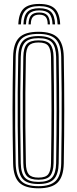

<svg xmlns="http://www.w3.org/2000/svg" viewBox="-20 -972 399 998"><path d="M180 6.8Q109.8 6.8 79.6 -23.5Q49.5 -53.8 48.2 -122.8Q46.5 -202 45.9 -270.5Q45.2 -339 45.2 -403.5Q45.2 -468 46 -534.6Q46.8 -601.2 48.2 -677Q49.5 -746.2 79.6 -776.5Q109.8 -806.8 180 -806.8Q249.2 -806.8 279.6 -776.5Q310 -746.2 311.5 -677Q314 -533.2 314 -401.5Q314 -269.8 311.5 -122.8Q310 -53.8 279.8 -23.5Q249.5 6.8 180 6.8ZM180 -4.2Q242.5 -4.2 269.8 -31.9Q297 -59.5 298.2 -123Q299.8 -219.5 300.4 -308Q301 -396.5 300.5 -486.4Q300 -576.2 298.2 -676.5Q297 -741 269.5 -768.4Q242 -795.8 180 -795.8Q115.5 -795.8 89.1 -767.6Q62.8 -739.5 61.5 -676.8Q59.5 -571 58.9 -482.8Q58.2 -394.5 58.9 -308.4Q59.5 -222.2 61.5 -123Q62.8 -60.2 89.2 -32.2Q115.8 -4.2 180 -4.2ZM180 -15.5Q123.5 -15.5 99.6 -40.2Q75.8 -65 74.8 -123.2Q72.8 -229 72.1 -317.2Q71.5 -405.5 72.1 -491.4Q72.8 -577.2 74.8 -676.2Q75.8 -735 99.6 -759.8Q123.5 -784.5 180 -784.5Q236.2 -784.5 260 -759.4Q283.8 -734.2 285 -676.2Q286.2 -594 286.9 -524.9Q287.5 -455.8 287.5 -392.1Q287.5 -328.5 286.8 -263.2Q286 -198 285 -123.5Q283.8 -66.5 260.4 -41Q237 -15.5 180 -15.5ZM180 -26.5Q230.5 -26.5 250.6 -49.2Q270.8 -72 271.8 -123.8Q273 -207.2 273.6 -275.8Q274.2 -344.2 274.2 -406.9Q274.2 -469.5 273.5 -534.4Q272.8 -599.2 271.8 -675.8Q270.8 -727.2 251 -750.4Q231.2 -773.5 180 -773.5Q130 -773.5 109.5 -751.2Q89 -729 88 -676.2Q86 -576.8 85.4 -489.8Q84.8 -402.8 85.4 -314.6Q86 -226.5 88 -123.5Q89 -70.5 109.8 -48.5Q130.5 -26.5 180 -26.5ZM180 -37.8Q137 -37.8 119.5 -57.2Q102 -76.8 101.2 -123.8Q99.2 -229.8 98.6 -317.8Q98 -405.8 98.6 -491.4Q99.2 -577 101.2 -676Q102 -723.2 119.4 -742.8Q136.8 -762.2 180 -762.2Q224 -762.2 240.9 -742Q257.8 -721.8 258.5 -675.5Q259.8 -589.2 260.4 -520.6Q261 -452 261 -390.5Q261 -329 260.2 -265Q259.5 -201 258.5 -124.2Q257.5 -78.5 240.8 -58.1Q224 -37.8 180 -37.8ZM180 -48.8Q218 -48.8 231.2 -66.8Q244.5 -84.8 245.2 -124.8Q246.5 -206.8 247.1 -273Q247.8 -339.2 247.8 -400.5Q247.8 -461.8 247.1 -527.6Q246.5 -593.5 245.2 -675Q244.5 -715.5 231.1 -733.4Q217.8 -751.2 180 -751.2Q144 -751.2 129.6 -734.5Q115.2 -717.8 114.5 -675.8Q112.5 -575.5 111.9 -488.8Q111.2 -402 111.9 -314.4Q112.5 -226.8 114.5 -124Q115.2 -82.5 129.5 -65.6Q143.8 -48.8 180 -48.8ZM184 -951.5Q127.8 -951.5 102.5 -926.8Q77.2 -902 75.2 -845.2H88.5Q90.2 -896.2 112.5 -918.2Q134.8 -940.2 184 -940.2Q233.2 -940.2 255.5 -918.2Q277.8 -896.2 279.5 -845.2H292.8Q290.5 -902 265.2 -926.8Q240 -951.5 184 -951.5ZM184 -929.2Q141.2 -929.2 122.2 -909.8Q103.2 -890.2 101.8 -845.2H115Q116 -884.2 132.1 -901.1Q148.2 -918 184 -918Q219.8 -918 235.8 -901.1Q251.8 -884.2 253 -845.2H266.2Q264.8 -890.2 245.6 -909.8Q226.5 -929.2 184 -929.2ZM184 -907Q155 -907 142 -892.6Q129 -878.2 128.2 -845.2H140Q140.2 -872.2 150.9 -884Q161.5 -895.8 184 -895.8Q206.8 -895.8 217.4 -884Q228 -872.2 228 -845.2H239.8Q238.8 -878.2 225.9 -892.6Q213 -907 184 -907Z"/></svg>

Font: Big Shoulders Inline Display
Style: Regular
Weight: 400
Designer: Patric King
Foundry: XO Type Co
Version: Version 1.000